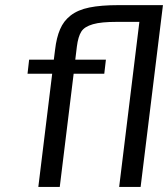

<svg xmlns="http://www.w3.org/2000/svg" viewBox="-20 -736 662 756"><path d="M130.9 0 185.5 -445.8H88.4L94.7 -501H191.9L196.8 -539.6Q199.7 -564.5 204.6 -584.5Q209.5 -604.5 216.6 -620.8Q223.6 -637.2 233.6 -650.4Q243.7 -663.6 257.8 -674.8Q286.6 -697.3 332 -706.5Q377.4 -715.8 446.8 -715.8H621.6L533.7 0H449.2L528.8 -649.9H441.4Q409.7 -649.9 386.2 -647.7Q362.8 -645.5 345.9 -640.6Q329.1 -635.7 317.9 -628.7Q306.6 -621.6 300.3 -611.8Q287.6 -591.8 282.7 -552.7L276.4 -501H397L390.6 -445.8H270L215.3 0Z"/></svg>

Font: Ride
Style: Italic
Weight: 400
Version: Version 3.000